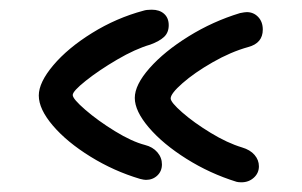

<svg xmlns="http://www.w3.org/2000/svg" viewBox="-20 -564 622 396"><path d="M269 -195Q215 -211 166.5 -241Q118 -271 89 -305Q60 -339 60 -367Q60 -394 90 -429.5Q120 -465 170 -496Q220 -527 276 -542Q282 -544 293 -544Q309 -544 318.5 -535.5Q328 -527 328 -512Q328 -497 318.5 -488Q309 -479 290 -472Q259 -463 221.5 -441Q184 -419 157 -397.5Q130 -376 130 -368Q130 -360 156 -337.5Q182 -315 217 -293.5Q252 -272 279 -265Q295 -261 304.5 -250Q314 -239 314 -225Q314 -211 304.5 -202Q295 -193 281 -193Q277 -193 269 -195ZM468 -189Q413 -206 364.5 -236.5Q316 -267 287 -301Q258 -335 258 -362Q258 -389 288.5 -423.5Q319 -458 369 -489Q419 -520 475 -537Q485 -539 489 -539Q503 -539 512.5 -529Q522 -519 522 -503Q522 -475 492 -467Q456 -457 418.5 -435.5Q381 -414 356.5 -392.5Q332 -371 332 -361Q332 -353 356 -332Q380 -311 414.5 -290Q449 -269 479 -260Q496 -255 505 -244.5Q514 -234 514 -221Q514 -207 503.5 -197.5Q493 -188 478 -188Q472 -188 468 -189Z"/></svg>

Font: Mali Medium
Style: Regular
Weight: 500
Version: Version 1.000; ttfautohint (v1.6)